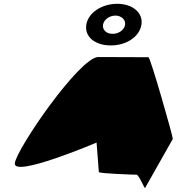

<svg xmlns="http://www.w3.org/2000/svg" viewBox="-20 -1003 929 1010"><path d="M58 -145C46 -65 488 -253 488 -253L500 -98C500 -90 685 -84 698 -84C711 -84 742 -6 743 -14L889 -272C891 -282 771 -702 761 -702C761 -702 594 -703 497 -703C400 -703 70 -225 58 -145ZM434 -873C424 -810 479 -764 563 -764C645 -764 714 -810 724 -873C734 -936 677 -983 597 -983C515 -983 444 -936 434 -873ZM522 -873C526 -899 555 -921 587 -921C618 -921 642 -899 638 -873C634 -846 605 -825 573 -825C539 -825 518 -846 522 -873Z"/></svg>

Font: Ampere
Style: ExtIta
Weight: 400
Version: Version 1